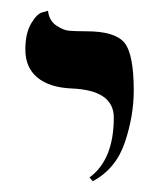

<svg xmlns="http://www.w3.org/2000/svg" viewBox="-20 -579 310 356"><path d="M152 -243 146 -250Q191 -283 191 -361Q191 -412 112 -415Q71 -417 49 -435.5Q27 -454 27 -487Q27 -517 37.5 -535Q48 -553 58 -556L69 -559Q71 -541 84 -532Q97 -523 108 -522Q119 -521 140 -521Q193 -521 210.5 -500Q228 -479 228 -411Q228 -364 211.5 -315Q195 -266 152 -243Z"/></svg>

Font: Libertinus Sans
Style: Regular
Weight: 400
Designer: Philipp H. Poll
Foundry: Khaled Hosny
Version: Version 6.1